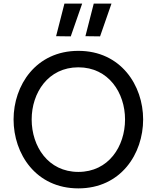

<svg xmlns="http://www.w3.org/2000/svg" viewBox="-20 -1031 866 1061"><path d="M434 -1011H336L290 -831L371 -830ZM596 -1011H498L452 -831L533 -830ZM413 10C648 10 771 -181 771 -371C771 -559 648 -750 413 -750C178 -750 55 -559 55 -371C55 -181 178 10 413 10ZM413 -81C246 -81 155 -222 155 -371C155 -518 246 -659 413 -659C580 -659 671 -518 671 -371C671 -222 580 -81 413 -81Z"/></svg>

Font: Be Vietnam Pro
Style: Regular
Weight: 400
Designer: Lam Bao, Tony Le, Vietanh Nguyen
Foundry: Yellow Type Foundry
Version: Version 1.002